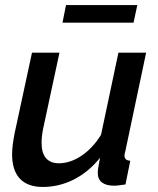

<svg xmlns="http://www.w3.org/2000/svg" viewBox="-20 -732 626 762"><path d="M228 -642H510L525 -712H242ZM28 -120C28 -35 69 10 150 10C235 10 317 -30 377 -106C370 -70 368 -56 368 -45C368 -12 392 5 432 5C444 5 458 3 478 0L497 -94C482 -95 474 -101 474 -115C474 -119 475 -124 477 -130L560 -523H450L381 -197C336 -124 272 -84 214 -84C169 -84 145 -111 145 -165C145 -182 147 -202 152 -225L216 -523H107L38 -203C32 -172 28 -144 28 -120Z"/></svg>

Font: FIGSv2-sans-serif SmBold Italic
Style: Regular
Weight: 600
Italic angle: -12°
Designer: Matt McInerney, Pablo Impallari, Rodrigo Fuenzalida
Foundry: Matt McInerney, Pablo Impallari, Rodrigo Fuenzalida
Version: Version 4.020;hotconv 1.0.109;makeotfexe 2.5.65596